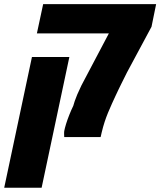

<svg xmlns="http://www.w3.org/2000/svg" viewBox="-81 -651 762 912"><path d="M224.1 0Q224.1 -4.9 223.6 -12Q223.1 -19 224.1 -28.3Q226.6 -42 232.9 -62.5Q239.3 -83 248.3 -105.7Q257.3 -128.4 267.1 -148.4Q269.5 -157.7 273.9 -170.7Q278.3 -183.6 285.9 -201.9Q293.5 -220.2 305.7 -245.1L436 -492.2H94.2L124 -631.3H660.6L638.7 -523.9L522 -306.6Q515.1 -292.5 508.5 -279.5Q502 -266.6 495.4 -253.2Q488.8 -239.7 481.9 -225.6Q475.1 -211.4 467.5 -195.1Q460 -178.7 451.2 -159.7Q440.4 -136.2 431.9 -115.2Q423.3 -94.2 416 -72Q408.7 -49.8 401.9 -21.5L397 0ZM-61 240.7 70.8 -380.4H248.5L116.7 240.7Z"/></svg>

Font: Open Sans SemiCondensed ExtraBold
Style: Italic
Weight: 800
Width: 4
Italic angle: -12°
Designer: Monotype Design Team
Foundry: Monotype Imaging Inc.
Version: Version 3.003